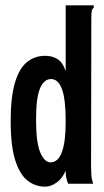

<svg xmlns="http://www.w3.org/2000/svg" viewBox="-20 -688 390 719"><path d="M149 11Q113 11 84 -11Q55 -33 37.5 -86.5Q20 -140 20 -234Q20 -325 36 -378.5Q52 -432 81 -455.5Q110 -479 149 -479Q177 -479 196.5 -466Q216 -453 226 -421V-668H331V-660Q325 -654 323.5 -646.5Q322 -639 322 -623L321 -66Q321 -49 322 -33Q323 -17 329 0H235Q230 -13 228 -22.5Q226 -32 226 -49Q213 -19 191.5 -4Q170 11 149 11ZM169 -80Q226 -80 226 -233Q226 -317 212 -354.5Q198 -392 171 -392Q145 -392 130 -357.5Q115 -323 115 -240Q115 -153 131 -116.5Q147 -80 169 -80Z"/></svg>

Font: Inconsolata ExtraCondensed ExtraBold
Style: Regular
Weight: 800
Width: 2
Monospace: yes
Designer: Raph Levien, Cyreal, Brenton Simpson
Foundry: Raph Levien, Cyreal, Google
Version: Version 3.001; ttfautohint (v1.8.2.53-6de2)